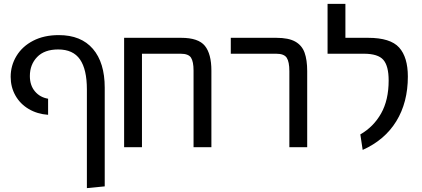

<svg xmlns="http://www.w3.org/2000/svg" viewBox="-20 -759 2178 990"><path d="M428 -298Q428 -401 392.5 -452.5Q357 -504 280 -504Q209 -504 171.5 -465Q134 -426 134 -367Q134 -319 160 -288Q186 -257 228 -250V-167Q172 -171 128 -197Q84 -223 59.5 -266.5Q35 -310 35 -363Q35 -421 65 -470.5Q95 -520 151 -549Q207 -578 283 -578Q398 -578 459 -507Q520 -436 520 -307V202L428 211Z M1070 -395V0H978V-395Q978 -441 965 -461.5Q952 -482 911 -482H712V0H620V-564H914Q1003 -564 1036.5 -522.5Q1070 -481 1070 -395Z M1472 -392Q1472 -440 1458.5 -461Q1445 -482 1404 -482H1170V-564H1405Q1468 -564 1502.5 -544.5Q1537 -525 1550.5 -487.5Q1564 -450 1564 -392V0H1472Z M1838 -66Q1906 -105 1945 -174Q1984 -243 1984 -344Q1984 -419 1956.5 -450.5Q1929 -482 1856 -482H1669V-739H1761V-564H1878Q1993 -564 2038 -514Q2083 -464 2083 -364Q2083 -231 2023.5 -134Q1964 -37 1850 14Z"/></svg>

Font: FiraGOUPP
Style: Medium
Weight: 400
Designer: bBox Type
Foundry: bBox Type GmbH
Version: Version 1.001